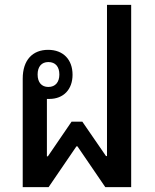

<svg xmlns="http://www.w3.org/2000/svg" viewBox="-20 -766 635 786"><path d="M73 -444V0H179L293 -167H297L411 0H517V-746H418V-127H414L317 -268H273L176 -126H172V-361C175 -361 178 -361 182 -361C240 -361 277 -400 277 -460C277 -522 239 -562 177 -562C114 -562 73 -521 73 -444ZM178 -410C150 -410 134 -429 134 -461C134 -493 150 -512 178 -512C207 -512 223 -493 223 -461C223 -430 207 -410 178 -410Z"/></svg>

Font: Noto Sans Thai Looped SemiCondensed Medium
Style: Regular
Weight: 500
Width: 4
Designer: Sasikarn Vongin, Ben Mitchell
Foundry: The Fontpad Ltd
Version: Version 1.001